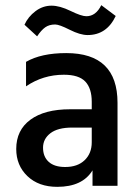

<svg xmlns="http://www.w3.org/2000/svg" viewBox="-20 -721 539 745"><path d="M233 -73Q281 -73 308.5 -99.5Q336 -126 336 -169V-226H260Q204 -226 175.5 -204Q147 -182 147 -148Q147 -113 169 -93Q191 -73 233 -73ZM339 -60Q300 4 202 4Q130 4 86.5 -37.5Q43 -79 43 -143Q43 -216 98 -256.5Q153 -297 252 -297H336V-326Q336 -378 311 -404.5Q286 -431 228 -431Q147 -431 81 -386V-481Q140 -515 237 -515Q436 -515 436 -322V0H339ZM194 -626Q171 -626 155.5 -615Q140 -604 124 -580L75 -625Q89 -656 117.5 -677.5Q146 -699 180 -699Q212 -699 254 -678.5Q296 -658 315 -658Q352 -658 373 -701L429 -659Q394 -585 320 -585Q291 -585 250.5 -605.5Q210 -626 194 -626Z"/></svg>

Font: Hind Madurai Medium
Style: Regular
Weight: 500
Designer: Jyotish Sonowal
Foundry: Indian Type Foundry
Version: Version 1.001;PS 1.0;hotconv 1.0.86;makeotf.lib2.5.63406; tt